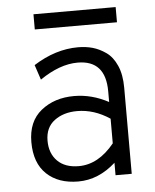

<svg xmlns="http://www.w3.org/2000/svg" viewBox="-50 -713 620 768"><g transform="rotate(-5 259.5 -329.0)"><path d="M113 -609V-670H443V-609ZM384 0V-50Q315 12 234 12Q154 12 107 -32.5Q60 -77 60 -161Q60 -244 113.5 -287Q167 -330 246 -330Q317 -330 384 -294V-337Q384 -462 272 -462Q200 -462 120 -407L100 -467Q188 -523 279 -523Q310 -523 337 -515.5Q364 -508 390.5 -489.5Q417 -471 433 -434.5Q449 -398 449 -346V0ZM241 -49Q320 -49 384 -128V-227Q321 -269 253 -269Q198 -269 161.5 -241.5Q125 -214 125 -161Q125 -110 155.5 -79.5Q186 -49 241 -49Z"/></g></svg>

Font: Overpass Light
Style: Regular
Weight: 300
Designer: Delve Withrington, Thomas Jockin
Foundry: Delve Fonts
Version: Version 3.000;DELV;Overpass